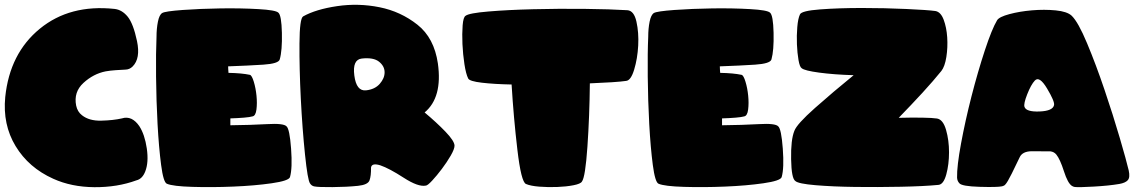

<svg xmlns="http://www.w3.org/2000/svg" viewBox="-20 -785 4786 805"><path d="M506.8 -493.2Q485.4 -492.2 464.1 -490.7Q442.9 -489.3 422.9 -485.8Q371.6 -475.6 329.8 -437.3Q288.1 -398.9 299.3 -342.3Q304.7 -316.4 323.7 -301.8Q354 -277.8 404.3 -279.1Q454.6 -280.3 491.2 -288.6Q511.7 -295.4 531.2 -286.6Q549.3 -277.8 564 -256.3Q586.9 -221.2 595.5 -162.6Q604 -104 588.9 -65.9Q576.7 -34.7 551.8 -28.8Q471.7 0.5 375.5 -0.2Q279.3 -1 203.1 -35.6Q100.1 -82 45.4 -172.4Q-9.3 -262.7 2 -378.4Q21 -561.5 147 -664.6Q272.9 -767.6 460.4 -747.6Q491.7 -744.1 515.6 -714.8Q539.1 -685.5 554.4 -612.8Q569.8 -540 536.1 -506.3Q523.4 -493.7 506.8 -493.2Z M945.8 -259.8Q1031.2 -260.7 1100.1 -264.6Q1168.9 -268.6 1181.2 -255.4Q1194.3 -244.6 1200.4 -162.1Q1206.5 -79.6 1195.8 -42.5Q1190.9 -26.9 1119.1 -16.6Q1047.4 -6.3 958 -2.7Q868.7 1 786.6 -1.5Q704.6 -3.9 679.7 -14.6Q665 -20.5 655.5 -93.5Q646 -166.5 640.6 -264.4Q635.3 -362.3 634.3 -464.1Q633.3 -565.9 636.2 -629.9Q636.2 -665 642.1 -694.1Q647.9 -723.1 660.2 -730.5Q672.4 -737.8 746.1 -743.2Q819.8 -748.5 905.3 -749.8Q990.7 -751 1063.5 -746.8Q1136.2 -742.7 1147 -731.9Q1160.2 -721.2 1161.9 -647.2Q1163.6 -573.2 1152.8 -535.6Q1147.5 -518.1 1084.2 -513.9Q1021 -509.8 936.5 -506.8Q936.5 -501 937 -493.2Q937.5 -485.4 938 -479.5Q993.2 -478.5 1027.8 -471.2Q1036.1 -468.8 1044.2 -442.1Q1052.2 -415.5 1055.4 -384Q1058.6 -352.5 1055.2 -325.7Q1051.8 -298.8 1038.1 -296.9Q1028.3 -293.9 1002.7 -291.7Q977.1 -289.6 945.8 -288.6Q945.8 -282.2 945.8 -273.9Q945.8 -265.6 945.8 -259.8Z M1760.3 -313.5Q1810.1 -272 1847.7 -232.9Q1885.3 -193.8 1885.7 -174.3Q1885.7 -160.2 1869.6 -132.3Q1853.5 -104.5 1832.5 -76.7Q1811.5 -48.8 1792 -27.8Q1772.5 -6.8 1765.1 -6.8Q1733.4 -0.5 1672.6 -39.8Q1611.8 -79.1 1574.7 -91.8Q1538.6 -103 1535.6 -82.5Q1536.1 -47.4 1529.3 -28.8Q1522.5 -10.3 1481.4 -5.9Q1434.6 -1 1374.3 -0.5Q1314 0 1297.9 -3.4Q1286.6 -5.4 1279.8 -16.1Q1270 -29.3 1258.8 -137.2Q1247.6 -245.1 1241.2 -371.1Q1234.9 -497.1 1235.6 -602.5Q1236.3 -708 1251 -716.3Q1304.2 -746.1 1393.6 -759.3Q1482.9 -772.5 1571.5 -754.6Q1660.2 -736.8 1730.2 -681.4Q1800.3 -626 1815.9 -519Q1835.9 -376.5 1760.3 -313.5ZM1514.6 -406.2Q1551.8 -410.2 1572.3 -433.6Q1592.8 -457 1592.5 -482.4Q1592.3 -507.8 1569.1 -526.4Q1545.9 -544.9 1497.1 -539.6Q1457 -535.2 1465.6 -468.5Q1474.1 -401.9 1514.6 -406.2Z M2419.9 -23.9Q2414.6 -14.2 2384.3 -8.3Q2354 -2.4 2316.2 -1Q2278.3 0.5 2241.2 -2.4Q2204.1 -5.4 2185.1 -13.7Q2165 -22.5 2149.2 -157.5Q2133.3 -292.5 2125 -430.7Q2052.7 -432.1 2000.5 -438.2Q1948.2 -444.3 1942.9 -456.1Q1933.6 -474.6 1927.2 -515.9Q1920.9 -557.1 1918.9 -600.3Q1917 -643.6 1919.7 -678.5Q1922.4 -713.4 1932.1 -718.8Q1946.3 -730 2027.8 -736.8Q2109.4 -743.7 2215.3 -746.3Q2321.3 -749 2430.7 -747.8Q2540 -746.6 2610.4 -742.2Q2638.2 -740.2 2648.4 -694.3Q2658.7 -648.4 2655.8 -593.8Q2652.8 -539.1 2638.9 -493.2Q2625 -447.3 2605 -445.8Q2586.4 -442.9 2545.4 -440.2Q2504.4 -437.5 2453.1 -435.5Q2451.7 -297.9 2442.9 -170.2Q2434.1 -42.5 2419.9 -23.9Z M3007.3 -259.8Q3092.8 -260.7 3161.6 -264.6Q3230.5 -268.6 3242.7 -255.4Q3255.9 -244.6 3262 -162.1Q3268.1 -79.6 3257.3 -42.5Q3252.4 -26.9 3180.7 -16.6Q3108.9 -6.3 3019.5 -2.7Q2930.2 1 2848.1 -1.5Q2766.1 -3.9 2741.2 -14.6Q2726.6 -20.5 2717 -93.5Q2707.5 -166.5 2702.1 -264.4Q2696.8 -362.3 2695.8 -464.1Q2694.8 -565.9 2697.8 -629.9Q2697.8 -665 2703.6 -694.1Q2709.5 -723.1 2721.7 -730.5Q2733.9 -737.8 2807.6 -743.2Q2881.3 -748.5 2966.8 -749.8Q3052.2 -751 3125 -746.8Q3197.8 -742.7 3208.5 -731.9Q3221.7 -721.2 3223.4 -647.2Q3225.1 -573.2 3214.4 -535.6Q3209 -518.1 3145.8 -513.9Q3082.5 -509.8 2998 -506.8Q2998 -501 2998.5 -493.2Q2999 -485.4 2999.5 -479.5Q3054.7 -478.5 3089.4 -471.2Q3097.7 -468.8 3105.7 -442.1Q3113.8 -415.5 3116.9 -384Q3120.1 -352.5 3116.7 -325.7Q3113.3 -298.8 3099.6 -296.9Q3089.8 -293.9 3064.2 -291.7Q3038.6 -289.6 3007.3 -288.6Q3007.3 -282.2 3007.3 -273.9Q3007.3 -265.6 3007.3 -259.8Z M3341.3 -499Q3333 -503.9 3327.9 -533.2Q3322.8 -562.5 3321.3 -599.1Q3319.8 -635.7 3322.8 -671.4Q3325.7 -707 3334 -724.6Q3340.3 -739.7 3418.5 -745.6Q3496.6 -751.5 3593.5 -751.5Q3690.4 -751.5 3780.5 -747.3Q3870.6 -743.2 3901.9 -738.8Q3924.3 -734.9 3936.5 -702.4Q3948.7 -669.9 3951.4 -628.2Q3954.1 -586.4 3947.8 -546.1Q3941.4 -505.9 3926.8 -487.3L3926.3 -486.8Q3894.5 -447.3 3847.7 -396.2Q3800.8 -345.2 3748 -291Q3803.7 -292.5 3846.9 -291.7Q3890.1 -291 3908.7 -288.1Q3934.1 -283.7 3946.5 -240.5Q3959 -197.3 3959 -146.5Q3959 -95.7 3947.5 -53.7Q3936 -11.7 3914.6 -9.8Q3853.5 -3.9 3756.8 -2Q3660.2 0 3566.2 -1.2Q3472.2 -2.4 3399.7 -8.5Q3327.1 -14.6 3314.9 -25.9Q3298.3 -36.1 3296.9 -117.7Q3295.4 -199.2 3310.5 -236.3Q3320.8 -264.6 3396.7 -332Q3472.7 -399.4 3559.1 -469.7Q3476.6 -472.2 3414.8 -480.5Q3353 -488.8 3341.3 -499Z M4002.4 -16.6Q3993.2 -26.4 3992.7 -40.5Q3991.7 -87.9 4009.3 -183.1Q4026.9 -278.3 4053.2 -381.1Q4079.6 -483.9 4109.1 -573.7Q4138.7 -663.6 4160.6 -700.2Q4169.4 -714.4 4212.2 -725.8Q4254.9 -737.3 4306.6 -741.7Q4358.4 -746.1 4406.2 -741.5Q4454.1 -736.8 4473.1 -719.2Q4500.5 -692.9 4537.8 -603.5Q4575.2 -514.2 4610.8 -408.9Q4646.5 -303.7 4674.8 -207Q4703.1 -110.4 4712.4 -70.3Q4718.8 -41 4708.5 -29.5Q4698.2 -18.1 4672.9 -13.7Q4629.9 -6.3 4566.2 -2.7Q4502.4 1 4486.3 -1Q4480 -2 4474.6 -5.4Q4457 -16.1 4440.7 -67.1Q4424.3 -118.2 4408.7 -137.2Q4399.4 -148.4 4384.3 -150.4L4304.2 -150.9Q4266.6 -149.9 4255.4 -126Q4240.7 -95.2 4222.2 -57.6Q4203.6 -20 4194.8 -11.2Q4190.4 -5.9 4181.6 -3.9Q4161.6 0.5 4087.2 -1.7Q4012.7 -3.9 4002.4 -16.6ZM4318.8 -447.3Q4302.7 -430.2 4286.9 -389.9Q4271 -349.6 4275.4 -336.9Q4282.7 -315.4 4338.6 -317.6Q4394.5 -319.8 4399.4 -344.7Q4402.3 -359.9 4370.1 -413.8Q4337.9 -467.8 4318.8 -447.3Z"/></svg>

Font: ARCO
Style: Regular
Weight: 700
Designer: Rafael Olivo Díaz, Denis Ignatov
Foundry: Rafael Olivo Díaz
Version: Version 1.10 March 1, 2019